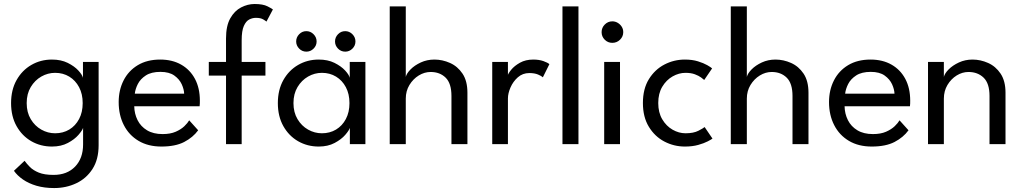

<svg xmlns="http://www.w3.org/2000/svg" viewBox="-20 -720 5106 959"><path d="M250.4 219.3Q201.3 219.3 162.1 207.8Q123 196.2 94.7 176.6Q66.4 157 49.6 133.1L102.8 83.1Q113.3 97.8 129.5 114.2Q145.6 130.6 173.7 142.1Q201.7 153.6 247.7 153.6Q315.1 153.6 355.1 112.2Q395 70.8 395 1.4V-7.3H472.6V5.3Q472.6 76.4 442 124Q411.4 171.6 360.9 195.4Q310.4 219.3 250.4 219.3ZM395 0V-81.4Q391.4 -68.9 372 -46.4Q352.6 -23.9 319 -6Q285.4 12 239.4 12Q182.9 12 136.5 -14.6Q90.1 -41.3 62.7 -90.1Q35.3 -138.9 35.3 -205Q35.3 -271.1 62.7 -319.9Q90.1 -368.7 136.5 -395.6Q182.9 -422.5 239.4 -422.5Q284.8 -422.5 318.1 -406Q351.4 -389.4 371.2 -368Q390.9 -346.6 394.4 -331.4V-410.5H472.6V0ZM113.3 -205Q113.3 -158.7 133.6 -124.8Q153.9 -90.9 186.4 -72.6Q218.9 -54.3 255.3 -54.3Q294.9 -54.3 326 -72.9Q357.1 -91.6 375 -125.5Q393 -159.4 393 -205Q393 -250.6 375 -284.5Q357.1 -318.4 326 -337.3Q294.9 -356.2 255.3 -356.2Q218.9 -356.2 186.4 -337.7Q153.9 -319.1 133.6 -285.2Q113.3 -251.3 113.3 -205Z M650.5 -189.3Q651.2 -151.5 667.2 -119.7Q683.2 -88 714.5 -69.2Q745.8 -50.3 792 -50.3Q830.8 -50.3 857.6 -62Q884.3 -73.7 900.9 -89.7Q917.5 -105.8 925 -119L969.8 -69.3Q944 -33.7 899.9 -10.8Q855.8 12 786.2 12Q720 12 672.2 -16.4Q624.3 -44.8 598.6 -95.1Q572.8 -145.3 572.8 -210.2Q572.8 -270.2 597.3 -318.3Q621.7 -366.5 668.2 -394.5Q714.8 -422.5 780.3 -422.5Q840.5 -422.5 884.9 -397.2Q929.3 -372 953.8 -326Q978.3 -280 978.3 -217Q978.3 -212.8 978.1 -202.8Q977.8 -192.8 977 -189.3ZM899.8 -252Q899.2 -273.5 887.8 -298.9Q876.3 -324.3 850.7 -342.7Q825 -361 781.3 -361Q736 -361 708.6 -343.3Q681.2 -325.5 668.4 -300.3Q655.7 -275 653.3 -252Z M1022.9 -410.5H1108.9V-527.8Q1108.9 -590.8 1130.1 -628.4Q1151.4 -666.1 1184.3 -683Q1217.1 -700 1251.6 -700Q1293.5 -700 1316.1 -688.4Q1338.8 -676.8 1343.1 -672.8L1310.9 -612.1Q1308.1 -615 1294.9 -623Q1281.7 -630.9 1258.1 -630.9Q1241.1 -630.9 1224.9 -622.6Q1208.6 -614.3 1197.9 -590.2Q1187.1 -566.1 1187.1 -518.6V-410.5H1305.8V-342.3H1187.1V0H1108.9V-342.3H1022.9Z M1727.5 0V-81.4Q1723.9 -68.9 1704.5 -46.4Q1685.1 -23.9 1651.5 -6Q1617.9 12 1571.9 12Q1515.4 12 1469 -14.6Q1422.6 -41.3 1395.2 -90.1Q1367.8 -138.9 1367.8 -205Q1367.8 -271.1 1395.2 -319.9Q1422.6 -368.7 1469 -395.6Q1515.4 -422.5 1571.9 -422.5Q1617.3 -422.5 1650.6 -406Q1683.9 -389.4 1703.7 -368Q1723.4 -346.6 1726.9 -331.4V-410.5H1805.1V0ZM1445.8 -205Q1445.8 -158.7 1466.1 -124.8Q1486.4 -90.9 1518.9 -72.6Q1551.4 -54.3 1587.8 -54.3Q1627.4 -54.3 1658.5 -72.9Q1689.6 -91.6 1707.5 -125.5Q1725.5 -159.4 1725.5 -205Q1725.5 -250.6 1707.5 -284.5Q1689.6 -318.4 1658.5 -337.3Q1627.4 -356.2 1587.8 -356.2Q1551.4 -356.2 1518.9 -337.7Q1486.4 -319.1 1466.1 -285.2Q1445.8 -251.3 1445.8 -205ZM1510.2 -564.4Q1530.9 -564.4 1546.1 -549.1Q1561.4 -533.9 1561.4 -512.9Q1561.4 -491.9 1546.1 -477Q1530.9 -462 1510.2 -462Q1489.1 -462 1474.2 -477.3Q1459.3 -492.6 1459.3 -512.9Q1459.3 -533.6 1474.2 -549Q1489.1 -564.4 1510.2 -564.4ZM1704.3 -564.4Q1724.9 -564.4 1740.2 -549.1Q1755.4 -533.9 1755.4 -512.9Q1755.4 -491.9 1740.2 -477Q1724.9 -462 1704.3 -462Q1683.1 -462 1668.2 -477.3Q1653.4 -492.6 1653.4 -512.9Q1653.4 -533.6 1668.2 -549Q1683.1 -564.4 1704.3 -564.4Z M2150 -422.5Q2189.8 -422.5 2227.7 -405.6Q2265.6 -388.8 2290.2 -352.2Q2314.7 -315.6 2314.7 -256.9V0H2234.9V-240.6Q2234.9 -303.7 2205.9 -332.1Q2177 -360.5 2130.9 -360.5Q2100.1 -360.5 2071.7 -343.1Q2043.3 -325.6 2025 -295.5Q2006.8 -265.4 2006.8 -227.4V0H1926.6V-688H2006.8V-335.8Q2010.8 -353.2 2030.7 -373.4Q2050.6 -393.6 2081.8 -408.1Q2113 -422.5 2150 -422.5Z M2517 0H2438.6V-410.5H2517V-338.8H2514.5Q2517.1 -351.6 2533.1 -371.3Q2549.1 -391 2577.2 -406.8Q2605.3 -422.5 2643.7 -422.5Q2672.4 -422.5 2694 -414.9Q2715.6 -407.2 2724.1 -399.6L2691.5 -333.9Q2684.6 -340.6 2667 -347.9Q2649.4 -355.1 2623.8 -355.1Q2590.5 -355.1 2566.5 -333.9Q2542.6 -312.6 2529.8 -283.1Q2517 -253.5 2517 -228.4Z M2869.3 0H2789.4V-688H2869.3Z M2997.8 0V-410.5H3076.8V0ZM3038.3 -506Q3016.1 -506 3000.5 -521.7Q2984.9 -537.4 2984.9 -559.4Q2984.9 -581.6 3000.7 -597.5Q3016.4 -613.4 3038.3 -613.4Q3053 -613.4 3065.4 -606Q3077.8 -598.6 3085.4 -586.6Q3093 -574.6 3093 -559.4Q3093 -537.4 3076.9 -521.7Q3060.9 -506 3038.3 -506Z M3403.9 -54.3Q3444.2 -54.3 3468.8 -67.1Q3493.4 -79.9 3499.5 -85.4L3538.7 -27.8Q3533.7 -23.7 3515.1 -14Q3496.6 -4.3 3467.3 3.9Q3438.1 12 3400.9 12Q3346.4 12 3298.5 -13Q3250.7 -37.9 3221 -86.6Q3191.2 -135.2 3191.2 -205.5Q3191.2 -276.3 3221 -324.5Q3250.7 -372.7 3298.5 -397.6Q3346.4 -422.5 3400.9 -422.5Q3437.8 -422.5 3466.1 -413.7Q3494.4 -404.9 3512.8 -394.4Q3531.2 -383.8 3536.8 -378.3L3497.4 -320.6Q3493.3 -324.6 3481.6 -333.2Q3469.9 -341.8 3450.6 -349Q3431.2 -356.2 3403.9 -356.2Q3370.9 -356.2 3339.4 -338.3Q3308 -320.4 3287.9 -286.8Q3267.8 -253.1 3267.8 -205.5Q3267.8 -157.9 3287.9 -124Q3308 -90.1 3339.4 -72.2Q3370.9 -54.3 3403.9 -54.3Z M3853.5 -422.5Q3893.3 -422.5 3931.2 -405.6Q3969.1 -388.8 3993.7 -352.2Q4018.2 -315.6 4018.2 -256.9V0H3938.4V-240.6Q3938.4 -303.7 3909.4 -332.1Q3880.5 -360.5 3834.4 -360.5Q3803.6 -360.5 3775.2 -343.1Q3746.8 -325.6 3728.5 -295.5Q3710.3 -265.4 3710.3 -227.4V0H3630.1V-688H3710.3V-335.8Q3714.3 -353.2 3734.2 -373.4Q3754.1 -393.6 3785.3 -408.1Q3816.5 -422.5 3853.5 -422.5Z M4198.5 -189.3Q4199.2 -151.5 4215.2 -119.7Q4231.2 -88 4262.5 -69.2Q4293.8 -50.3 4340 -50.3Q4378.8 -50.3 4405.6 -62Q4432.3 -73.7 4448.9 -89.7Q4465.5 -105.8 4473 -119L4517.8 -69.3Q4492 -33.7 4447.9 -10.8Q4403.8 12 4334.2 12Q4268 12 4220.2 -16.4Q4172.3 -44.8 4146.6 -95.1Q4120.8 -145.3 4120.8 -210.2Q4120.8 -270.2 4145.3 -318.3Q4169.7 -366.5 4216.2 -394.5Q4262.8 -422.5 4328.3 -422.5Q4388.5 -422.5 4432.9 -397.2Q4477.3 -372 4501.8 -326Q4526.3 -280 4526.3 -217Q4526.3 -212.8 4526.1 -202.8Q4525.8 -192.8 4525 -189.3ZM4447.8 -252Q4447.2 -273.5 4435.8 -298.9Q4424.3 -324.3 4398.7 -342.7Q4373 -361 4329.3 -361Q4284 -361 4256.6 -343.3Q4229.2 -325.5 4216.4 -300.3Q4203.7 -275 4201.3 -252Z M4837.6 -422.5Q4877.4 -422.5 4915.3 -405.6Q4953.2 -388.8 4977.8 -352.2Q5002.3 -315.6 5002.3 -256.9V0H4922.4V-240.6Q4922.4 -303.7 4892.9 -332.1Q4863.4 -360.5 4817.3 -360.5Q4786.6 -360.5 4758.4 -343.1Q4730.3 -325.6 4712.3 -295.5Q4694.4 -265.4 4694.4 -227.4V0H4615.2V-410.5H4694.4V-335.8Q4698.4 -353.2 4718.4 -373.4Q4738.5 -393.6 4769.7 -408.1Q4800.9 -422.5 4837.6 -422.5Z"/></svg>

Font: League Spartan Extralight
Style: Regular
Weight: 200
Foundry: The League of Moveable Type
Version: Version 2.300; ttfautohint (v1.8.3)